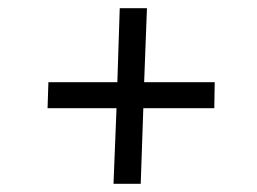

<svg xmlns="http://www.w3.org/2000/svg" viewBox="-20 -537 622 465"><path d="M320.8 -91.8H254.9L262.2 -274.9H95.2L97.2 -337.9H264.2L270 -517.1H335.9L329.1 -337.9H500L499 -274.9H327.1Z"/></svg>

Font: Literata SemiBold
Style: Italic
Weight: 650
Italic angle: -2.39999°
Designer: Latin by Veronika Burian and Jose Scaglione. Greek by Irene Vlachou. Cyrillic by Vera Evstafieva
Foundry: TypeTogether
Version: Version 3.021